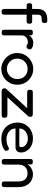

<svg xmlns="http://www.w3.org/2000/svg" viewBox="1094 -1833 755 2983"><g transform="rotate(90 1471.5 -341.5)"><path d="M162 11Q144 11 134.5 5Q125 -1 122 -11.5Q119 -22 119 -36V-538Q119 -578 128 -608Q137 -638 158 -658Q179 -678 211.5 -688.5Q244 -699 292 -699Q305 -699 315.5 -696.5Q326 -694 331.5 -684.5Q337 -675 337 -656Q337 -637 331 -627.5Q325 -618 315 -615Q305 -612 291 -612Q268 -612 251.5 -610Q235 -608 226 -601Q217 -594 212.5 -579.5Q208 -565 208 -540V-33Q208 -20 204.5 -10Q201 0 191.5 5.5Q182 11 162 11ZM68 -463 164 -462 303 -464Q317 -464 327 -461.5Q337 -459 342.5 -449.5Q348 -440 348 -421Q348 -402 343 -392.5Q338 -383 328 -380Q318 -377 304 -377L167 -379L66 -378Q45 -378 37.5 -388Q30 -398 30 -421Q30 -443 39 -453Q48 -463 68 -463Z M485 10Q466 10 456.5 4.5Q447 -1 444.5 -11.5Q442 -22 442 -36V-430Q442 -445 445 -455Q448 -465 457 -469.5Q466 -474 486 -474Q504 -474 513.5 -469.5Q523 -465 526.5 -456.5Q530 -448 530 -437L526 -407Q533 -420 542.5 -433Q552 -446 566.5 -456.5Q581 -467 601.5 -474Q622 -481 652 -481Q667 -481 680.5 -478.5Q694 -476 706.5 -471Q719 -466 728 -459.5Q737 -453 742.5 -445.5Q748 -438 748 -428Q748 -406 734 -390.5Q720 -375 705 -375Q692 -375 686 -378.5Q680 -382 674.5 -386Q669 -390 659 -393.5Q649 -397 627 -397Q612 -397 595.5 -391Q579 -385 564 -373.5Q549 -362 539.5 -344Q530 -326 530 -302V-34Q530 -20 527 -10Q524 0 514.5 5Q505 10 485 10Z M1052 16Q1003 16 958.5 -3Q914 -22 879 -55.5Q844 -89 824 -134Q804 -179 804 -232Q804 -284 823 -328.5Q842 -373 876 -407Q910 -441 954.5 -460.5Q999 -480 1050 -480Q1119 -480 1174.5 -447.5Q1230 -415 1263 -359Q1296 -303 1296 -233Q1296 -178 1276 -132.5Q1256 -87 1222 -54Q1188 -21 1144 -2.5Q1100 16 1052 16ZM1050 -71Q1092 -71 1128 -92Q1164 -113 1186 -150Q1208 -187 1208 -234Q1208 -281 1187.5 -317Q1167 -353 1131 -373Q1095 -393 1049 -393Q1005 -393 969.5 -372Q934 -351 912.5 -315Q891 -279 891 -233Q891 -185 913 -148.5Q935 -112 971.5 -91.5Q1008 -71 1050 -71Z M1396 10Q1375 10 1363.5 -1Q1352 -12 1352 -33Q1352 -44 1355.5 -52.5Q1359 -61 1367 -68L1661 -386H1420Q1406 -386 1396 -388.5Q1386 -391 1380.5 -401Q1375 -411 1375 -430Q1375 -450 1380.5 -459.5Q1386 -469 1396 -471.5Q1406 -474 1420 -474H1752Q1774 -474 1785 -463Q1796 -452 1796 -432Q1796 -422 1793 -414Q1790 -406 1785 -401L1491 -79H1765Q1779 -79 1789 -75.5Q1799 -72 1804 -62.5Q1809 -53 1809 -33Q1809 -14 1803.5 -4.5Q1798 5 1788 7.5Q1778 10 1764 10Z M2137 15Q2077 15 2030 -5Q1983 -25 1950.5 -59.5Q1918 -94 1901 -139Q1884 -184 1884 -236Q1884 -305 1916 -359Q1948 -413 2004.5 -444.5Q2061 -476 2134 -476Q2184 -476 2223.5 -460.5Q2263 -445 2291 -419Q2319 -393 2334 -361Q2349 -329 2349 -297Q2349 -246 2325 -225.5Q2301 -205 2266 -205H1977Q1976 -161 2000.5 -129.5Q2025 -98 2062.5 -81Q2100 -64 2138 -64Q2166 -64 2186 -67Q2206 -70 2221 -75Q2236 -80 2247 -85Q2258 -90 2266.5 -95Q2275 -100 2283 -102Q2292 -104 2300.5 -100.5Q2309 -97 2314 -87Q2320 -79 2322 -72Q2324 -65 2324 -57Q2324 -43 2300 -26Q2276 -9 2233.5 3Q2191 15 2137 15ZM1977 -264H2228Q2247 -264 2256.5 -269Q2266 -274 2266 -296Q2266 -324 2249 -346.5Q2232 -369 2202.5 -383Q2173 -397 2135 -397Q2091 -397 2054.5 -379.5Q2018 -362 1997 -332Q1976 -302 1977 -264Z M2493 9Q2474 9 2464.5 3.5Q2455 -2 2452.5 -12Q2450 -22 2450 -36V-433Q2450 -446 2453 -455Q2456 -464 2465.5 -469Q2475 -474 2494 -474Q2509 -474 2517.5 -470.5Q2526 -467 2529.5 -461Q2533 -455 2534 -448Q2535 -441 2535 -435L2533 -389Q2543 -406 2558 -421.5Q2573 -437 2593 -449.5Q2613 -462 2636.5 -469Q2660 -476 2687 -476Q2731 -476 2768 -460.5Q2805 -445 2831.5 -415.5Q2858 -386 2872.5 -345Q2887 -304 2887 -252V-35Q2887 -21 2884.5 -11Q2882 -1 2872.5 4Q2863 9 2844 9Q2824 9 2814.5 3.5Q2805 -2 2802 -12Q2799 -22 2799 -36V-253Q2799 -295 2785 -326Q2771 -357 2743 -374.5Q2715 -392 2672 -392Q2631 -392 2600.5 -374.5Q2570 -357 2553.5 -326Q2537 -295 2537 -253V-35Q2537 -21 2534 -11Q2531 -1 2521.5 4Q2512 9 2493 9Z"/></g></svg>

Font: Fredoka Light
Style: Regular
Weight: 400
Version: Version 2.001